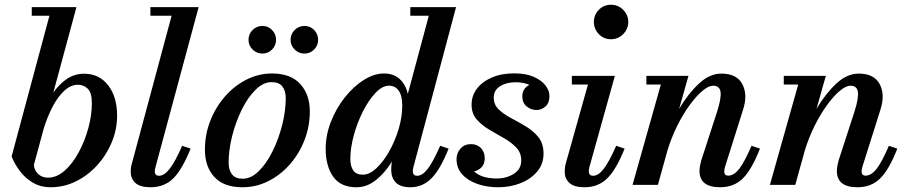

<svg xmlns="http://www.w3.org/2000/svg" viewBox="-20 -780 3833 810"><path d="M188.5 -713.5H114V-750H302.5L205 -389.5Q232 -427.5 264 -448.2Q296 -469 334.5 -469Q398.5 -469 436.2 -420.2Q474 -371.5 474 -292.5Q474 -234 451.5 -179.8Q429 -125.5 390 -82.8Q351 -40 300.5 -15Q250 10 193 10Q152.5 10 120.5 -8.2Q88.5 -26.5 65.5 -56.2Q42.5 -86 29 -120ZM123 -84.5Q124 -62.5 140.5 -46.5Q157 -30.5 182.5 -30.5Q219.5 -30.5 253 -60.2Q286.5 -90 312.2 -137.8Q338 -185.5 352.8 -240Q367.5 -294.5 367.5 -344Q367.5 -389.5 350 -406Q332.5 -422.5 309.5 -422.5Q278.5 -422.5 251.2 -397.2Q224 -372 202 -330Q180 -288 164.5 -237.5Z M784 -153Q749 -65 711 -27.5Q673 10 615 10Q571 10 551.2 -8.2Q531.5 -26.5 531.5 -55.5Q531.5 -67.5 533 -76.2Q534.5 -85 537 -92.5L704 -713.5H614.5V-750H818L636 -75Q633 -64.5 633 -57Q633 -38.5 651 -38.5Q673 -38.5 696 -68Q719 -97.5 748.5 -165Z M1205.9 -612.1Q1205.9 -636.2 1223.1 -653.4Q1240.4 -670.6 1264.4 -670.6Q1288.4 -670.6 1305.3 -653.4Q1322.1 -636.2 1322.1 -612.1Q1322.1 -588.1 1305.3 -571.1Q1288.4 -554 1264.4 -554Q1240.4 -554 1223.1 -571.1Q1205.9 -588.1 1205.9 -612.1ZM1028.4 -612.1Q1028.4 -636.2 1045.6 -653.4Q1062.9 -670.6 1086.9 -670.6Q1110.9 -670.6 1127.8 -653.4Q1144.6 -636.2 1144.6 -612.1Q1144.6 -588.1 1127.8 -571.1Q1110.9 -554 1086.9 -554Q1062.9 -554 1045.6 -571.1Q1028.4 -588.1 1028.4 -612.1ZM1003 10Q924 10 884.2 -33.5Q844.5 -77 844.5 -148.5Q844.5 -212.5 867.2 -270.5Q890 -328.5 929.5 -373.5Q969 -418.5 1020 -444.2Q1071 -470 1127.5 -470Q1206 -470 1246.5 -425.8Q1287 -381.5 1287 -310Q1287 -246.5 1264.5 -188.8Q1242 -131 1202.5 -86.2Q1163 -41.5 1111.8 -15.8Q1060.5 10 1003 10ZM1004 -26Q1039.5 -26 1072.2 -58.5Q1105 -91 1130.5 -143Q1156 -195 1170.8 -254Q1185.5 -313 1185.5 -366Q1185.5 -397 1171.2 -415.2Q1157 -433.5 1126 -433.5Q1090.5 -433.5 1057.8 -401Q1025 -368.5 999.5 -316.5Q974 -264.5 959.2 -205.5Q944.5 -146.5 944.5 -93.5Q944.5 -62.5 959 -44.2Q973.5 -26 1004 -26Z M1872.5 -153Q1837.5 -65 1800 -27.5Q1762.5 10 1711.5 10Q1669.5 10 1650 -9.8Q1630.5 -29.5 1630.5 -64.5Q1630.5 -68 1630.8 -75.8Q1631 -83.5 1632.5 -91.5L1633.5 -98.5Q1605 -52 1566.8 -21Q1528.5 10 1483.5 10Q1417 10 1385.5 -34.8Q1354 -79.5 1354 -152.5Q1354 -210 1376 -266.2Q1398 -322.5 1434.2 -368.5Q1470.5 -414.5 1514 -442.2Q1557.5 -470 1600 -470Q1640 -470 1665.5 -447.2Q1691 -424.5 1700.5 -384L1789 -713.5H1711V-750H1904L1723.5 -73Q1721.5 -65.5 1721.5 -57.5Q1721.5 -50 1725.5 -44.2Q1729.5 -38.5 1740 -38.5Q1762 -38.5 1784.8 -68Q1807.5 -97.5 1837 -165ZM1677 -334Q1677 -376.5 1662 -397.5Q1647 -418.5 1621 -418.5Q1593 -418.5 1564.2 -388.2Q1535.5 -358 1511.2 -310.2Q1487 -262.5 1472.5 -209Q1458 -155.5 1458 -109Q1458 -78.5 1470.5 -60.8Q1483 -43 1510.5 -43Q1538.5 -43 1567.8 -70.2Q1597 -97.5 1621.8 -141.2Q1646.5 -185 1661.8 -235.8Q1677 -286.5 1677 -334Z M2273 -132Q2273 -88 2246.2 -56.2Q2219.5 -24.5 2176 -7.2Q2132.5 10 2081.5 10Q2034 10 1994 -4Q1954 -18 1930 -44.5Q1906 -71 1906 -108Q1906 -134 1922.5 -153Q1939 -172 1967.5 -172Q1992.5 -172 2008.8 -155.5Q2025 -139 2025 -112Q2025 -89 2012 -75Q1999 -61 1980 -57Q2011.5 -27 2076 -27Q2116.5 -27 2147.8 -46.8Q2179 -66.5 2179 -103Q2179 -135.5 2157.8 -157.8Q2136.5 -180 2105.5 -197.5Q2074.5 -215 2043.2 -233.5Q2012 -252 1990.8 -276.5Q1969.5 -301 1969.5 -338.5Q1969.5 -376 1992 -405.8Q2014.5 -435.5 2055 -453Q2095.5 -470.5 2149 -470.5Q2199 -470.5 2232 -455.8Q2265 -441 2281.5 -419.2Q2298 -397.5 2298 -375Q2298 -345.5 2281.2 -330.8Q2264.5 -316 2243 -316Q2220 -316 2201.8 -331Q2183.5 -346 2183.5 -374Q2183.5 -406.5 2213.5 -422Q2188.5 -433 2155 -433Q2116 -433 2089.5 -416.2Q2063 -399.5 2063 -368.5Q2063 -338 2084.2 -318Q2105.5 -298 2136.8 -281.5Q2168 -265 2199.2 -246.2Q2230.5 -227.5 2251.8 -200.8Q2273 -174 2273 -132Z M2485.5 -687.5Q2485.5 -717 2506.2 -738.5Q2527 -760 2557.5 -760Q2588 -760 2609.2 -738.5Q2630.5 -717 2630.5 -687.5Q2630.5 -658 2609.2 -636.2Q2588 -614.5 2557.5 -614.5Q2527 -614.5 2506.2 -636.2Q2485.5 -658 2485.5 -687.5ZM2615 -153Q2580 -65 2541.8 -27.5Q2503.5 10 2446 10Q2402.5 10 2382.5 -8Q2362.5 -26 2362.5 -55.5Q2362.5 -66 2363.8 -75.2Q2365 -84.5 2367.5 -92.5L2460.5 -423.5H2392.5V-460H2574L2466.5 -75Q2464 -66 2464 -58Q2464 -38.5 2482.5 -38.5Q2504.5 -38.5 2527.2 -68Q2550 -97.5 2579.5 -165Z M2768 -423.5H2707V-460H2884.5L2845 -320.5Q2882 -383.5 2927.8 -426.5Q2973.5 -469.5 3023 -469.5Q3088 -469.5 3111.5 -425.5Q3135 -381.5 3115.5 -319.5L3038.5 -75.5Q3035.5 -66 3035.5 -57Q3035.5 -39 3052 -39Q3076.5 -39 3099 -68.2Q3121.5 -97.5 3150.5 -165L3186 -153Q3151.5 -64.5 3113.8 -27.2Q3076 10 3018 10Q2931 10 2931 -59Q2931 -69 2933.5 -82Q2936 -95 2938.5 -103.5L3005 -308Q3023.5 -366 3019.8 -392.2Q3016 -418.5 2988.5 -418.5Q2969.5 -418.5 2943.5 -396.8Q2917.5 -375 2889.8 -337Q2862 -299 2837.2 -249.5Q2812.5 -200 2795.5 -144L2755.5 0H2648.5Z M3347.5 -423.5H3286.5V-460H3464L3424.5 -320.5Q3461.5 -383.5 3507.2 -426.5Q3553 -469.5 3602.5 -469.5Q3667.5 -469.5 3691 -425.5Q3714.5 -381.5 3695 -319.5L3618 -75.5Q3615 -66 3615 -57Q3615 -39 3631.5 -39Q3656 -39 3678.5 -68.2Q3701 -97.5 3730 -165L3765.5 -153Q3731 -64.5 3693.2 -27.2Q3655.5 10 3597.5 10Q3510.5 10 3510.5 -59Q3510.5 -69 3513 -82Q3515.5 -95 3518 -103.5L3584.5 -308Q3603 -366 3599.2 -392.2Q3595.5 -418.5 3568 -418.5Q3549 -418.5 3523 -396.8Q3497 -375 3469.2 -337Q3441.5 -299 3416.8 -249.5Q3392 -200 3375 -144L3335 0H3228Z"/></svg>

Font: Bodoni* 06pt Medium
Style: Italic
Weight: 500
Italic angle: -13°
Version: Version 2.3